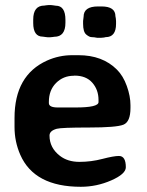

<svg xmlns="http://www.w3.org/2000/svg" viewBox="-20 -717 571 748"><path d="M205.1 -298.3H274.9Q363.8 -298.3 363.8 -319.3V-327.6Q363.8 -367.2 339.6 -394.8Q315.4 -422.4 270.5 -422.4L267.6 -421.9Q226.6 -421.9 198.5 -393.8Q170.4 -365.7 170.4 -320.3V-315.4Q170.4 -298.3 205.1 -298.3ZM109.4 -627.4V-640.6Q109.4 -695.3 152.8 -695.3Q156.7 -696.3 159.2 -696.3L169.4 -697.3H178.2L187 -696.3L197.3 -694.8Q234.9 -694.8 234.9 -639.6V-628.4Q234.9 -573.7 191.4 -573.7Q187.5 -572.8 185.5 -572.8L174.8 -571.8H166L157.2 -572.8L147 -574.2Q109.4 -574.2 109.4 -627.4ZM361.8 -691.9H375.5Q429.7 -691.9 429.7 -653.8L431.2 -645.5L432.1 -634.8V-624Q432.1 -572.3 391.6 -572.3L389.2 -571.8L385.3 -570.8L374 -569.8H358.4Q346.2 -572.3 337.2 -572.3Q328.1 -572.3 315.9 -582.5Q303.7 -592.8 303.7 -624.5V-635.3L305.7 -651.9Q305.7 -691.9 361.8 -691.9ZM470.2 -65.4Q470.2 -39.1 413.3 -14.2Q356.4 10.7 294.9 10.7Q113.8 10.7 59.1 -113.8Q36.6 -165 36.6 -222.2V-257.8Q36.6 -423.8 163.1 -481Q210 -502 261.2 -502H285.6Q379.4 -502 435.5 -445.8Q460 -421.4 474.1 -381.8Q488.3 -342.3 488.3 -307.1V-296.4Q488.3 -242.2 460.7 -231.2Q433.1 -220.2 325.9 -220.2Q218.8 -220.2 201.2 -215.3Q172.9 -207.5 172.9 -189Q172.9 -141.1 213.4 -109.9Q243.7 -86.4 289.3 -86.4Q335 -86.4 378.9 -97.9Q422.9 -109.4 443.4 -109.4Q470.2 -109.4 470.2 -65.4Z"/></svg>

Font: Averia Libre
Style: Bold
Weight: 700
Version: Version 1.002